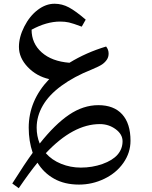

<svg xmlns="http://www.w3.org/2000/svg" viewBox="-20 -636 802 1015"><path d="M541 -390.1Q554.2 -373.5 554.2 -353Q554.2 -334.5 544.9 -320.6Q535.6 -306.6 520.3 -295.9Q504.9 -285.2 463.9 -268.1Q371.6 -231.4 304.9 -182.6Q238.3 -133.8 206.1 -77.6Q173.8 -21.5 173.8 39.1Q173.8 83.5 189.9 123Q270 21.5 345 -29.3Q419.9 -80.1 500 -80.1Q582 -80.1 626 -31.5Q669.9 17.1 669.9 107.9Q669.9 171.4 632.3 225.1Q594.7 278.8 531.2 309.3Q467.8 339.8 397.9 339.8Q321.3 339.8 266.1 308.8Q210.9 277.8 178.2 224.1Q136.7 274.4 79.1 358.9L44.9 334Q112.3 227.1 152.8 171.9Q131.8 109.9 131.8 39.1Q131.8 -104.5 240.2 -217.8Q172.9 -232.9 126.5 -281.7Q80.1 -330.6 80.1 -388.2Q80.1 -439.9 108.4 -495.6Q136.7 -551.3 179.4 -583.7Q222.2 -616.2 268.1 -616.2Q308.1 -616.2 344.2 -596.9Q380.4 -577.6 433.1 -532.2L412.1 -495.1Q365.2 -512.7 344.5 -517.3Q323.7 -522 297.9 -522Q226.1 -522 147 -479Q147 -406.7 200.4 -359.1Q253.9 -311.5 347.2 -304.2Q435.5 -358.4 541 -390.1ZM507.8 20Q366.7 20 222.2 173.8Q253.9 210 303.2 230Q352.5 250 407.2 250Q467.8 250 521.5 231Q575.2 211.9 601.6 181.4Q627.9 150.9 627.9 110.8Q627.9 73.7 591.3 46.9Q554.7 20 507.8 20Z"/></svg>

Font: Droid Arabic Naskh
Style: Regular
Weight: 400
Designer: Pascal Zoghbi
Foundry: Ascender Corporation
Version: Version 1.00